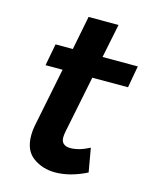

<svg xmlns="http://www.w3.org/2000/svg" viewBox="-103 -729 641 805"><g transform="rotate(15 217.0 -327.0)"><path d="M213 6Q159 6 118 -23.5Q77 -53 77 -118Q77 -140 81 -160L133 -418H59L77 -513H152L181 -660H311L281 -513H434L417 -418H262L212 -171Q209 -156 209 -145Q209 -110 248 -109Q287 -109 332 -133L350 -30Q278 6 213 6Z"/></g></svg>

Font: Argentum Sans Medium
Style: Italic
Weight: 500
Italic angle: -11°
Designer: Julieta Ulanovsky (font), Cristiano Sobral (main changes and remaster)
Foundry: Julieta Ulanovsky (font), Cristiano Sobral (main changes and remaster)
Version: Version 2.007;June 15, 2022;FontCreator 14.0.0.2814 64-bit; 